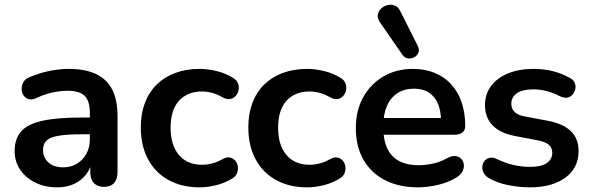

<svg xmlns="http://www.w3.org/2000/svg" viewBox="-20 -795 2541 825"><path d="M226 10Q173 10 131.5 -10.5Q90 -31 66.5 -66Q43 -101 43 -145Q43 -199 71 -230.5Q99 -262 162 -276Q225 -290 331 -290H381V-218H332Q270 -218 233 -212Q196 -206 180.5 -191.5Q165 -177 165 -151Q165 -118 188 -97Q211 -76 252 -76Q285 -76 310.5 -91.5Q336 -107 351 -134Q366 -161 366 -196V-311Q366 -361 344 -383Q322 -405 270 -405Q241 -405 207.5 -398Q174 -391 137 -374Q118 -365 103.5 -369Q89 -373 81 -385.5Q73 -398 73 -413Q73 -428 81 -442.5Q89 -457 108 -464Q154 -483 196.5 -491Q239 -499 274 -499Q346 -499 392.5 -477Q439 -455 462 -410.5Q485 -366 485 -296V-56Q485 -25 470 -8.5Q455 8 427 8Q399 8 383.5 -8.5Q368 -25 368 -56V-104H376Q369 -69 348.5 -43.5Q328 -18 297 -4Q266 10 226 10Z M838 10Q761 10 704 -21.5Q647 -53 616 -111Q585 -169 585 -247Q585 -306 602.5 -352.5Q620 -399 653 -431.5Q686 -464 733 -481.5Q780 -499 838 -499Q871 -499 909.5 -490Q948 -481 982 -460Q998 -450 1003 -436Q1008 -422 1005 -407.5Q1002 -393 992.5 -382.5Q983 -372 969 -369.5Q955 -367 938 -376Q916 -389 893 -395.5Q870 -402 849 -402Q816 -402 791 -391.5Q766 -381 748.5 -361.5Q731 -342 722 -313Q713 -284 713 -246Q713 -172 748.5 -129.5Q784 -87 849 -87Q870 -87 892.5 -93Q915 -99 938 -112Q955 -121 968.5 -118Q982 -115 991 -104.5Q1000 -94 1002 -79.5Q1004 -65 998.5 -51Q993 -37 978 -28Q945 -8 908 1Q871 10 838 10Z M1300 10Q1223 10 1166 -21.5Q1109 -53 1078 -111Q1047 -169 1047 -247Q1047 -306 1064.5 -352.5Q1082 -399 1115 -431.5Q1148 -464 1195 -481.5Q1242 -499 1300 -499Q1333 -499 1371.5 -490Q1410 -481 1444 -460Q1460 -450 1465 -436Q1470 -422 1467 -407.5Q1464 -393 1454.5 -382.5Q1445 -372 1431 -369.5Q1417 -367 1400 -376Q1378 -389 1355 -395.5Q1332 -402 1311 -402Q1278 -402 1253 -391.5Q1228 -381 1210.5 -361.5Q1193 -342 1184 -313Q1175 -284 1175 -246Q1175 -172 1210.5 -129.5Q1246 -87 1311 -87Q1332 -87 1354.5 -93Q1377 -99 1400 -112Q1417 -121 1430.5 -118Q1444 -115 1453 -104.5Q1462 -94 1464 -79.5Q1466 -65 1460.5 -51Q1455 -37 1440 -28Q1407 -8 1370 1Q1333 10 1300 10Z M1777 10Q1694 10 1634 -21Q1574 -52 1541.5 -109Q1509 -166 1509 -244Q1509 -320 1540.5 -377Q1572 -434 1627.5 -466.5Q1683 -499 1754 -499Q1806 -499 1847.5 -482Q1889 -465 1918.5 -433Q1948 -401 1963.5 -355.5Q1979 -310 1979 -253Q1979 -235 1966.5 -225.5Q1954 -216 1931 -216H1610V-288H1891L1875 -273Q1875 -319 1861.5 -350Q1848 -381 1822.5 -397.5Q1797 -414 1759 -414Q1717 -414 1687.5 -394.5Q1658 -375 1642.5 -339.5Q1627 -304 1627 -255V-248Q1627 -166 1665.5 -125.5Q1704 -85 1779 -85Q1805 -85 1837.5 -91.5Q1870 -98 1899 -114Q1920 -126 1936 -124.5Q1952 -123 1961.5 -113Q1971 -103 1973 -88.5Q1975 -74 1967.5 -59Q1960 -44 1942 -33Q1907 -11 1861.5 -0.5Q1816 10 1777 10ZM1709 -560 1612 -700Q1601 -717 1603.5 -732Q1606 -747 1617.5 -758Q1629 -769 1644.5 -773Q1660 -777 1675.5 -771.5Q1691 -766 1700 -747L1775 -598Q1783 -582 1778 -569Q1773 -556 1760 -549Q1747 -542 1733 -544Q1719 -546 1709 -560Z M2257 10Q2214 10 2166 1Q2118 -8 2080 -30Q2064 -40 2057.5 -53.5Q2051 -67 2052.5 -80.5Q2054 -94 2062.5 -104Q2071 -114 2084.5 -117Q2098 -120 2114 -112Q2154 -93 2189 -85.5Q2224 -78 2258 -78Q2306 -78 2329.5 -94.5Q2353 -111 2353 -138Q2353 -161 2337.5 -173.5Q2322 -186 2291 -192L2191 -211Q2129 -223 2096.5 -256.5Q2064 -290 2064 -343Q2064 -391 2090.5 -426Q2117 -461 2164 -480Q2211 -499 2272 -499Q2316 -499 2354.5 -489.5Q2393 -480 2429 -460Q2444 -452 2449.5 -439Q2455 -426 2452 -412.5Q2449 -399 2440 -388.5Q2431 -378 2417.5 -375.5Q2404 -373 2387 -381Q2356 -397 2327.5 -404Q2299 -411 2273 -411Q2224 -411 2200.5 -394Q2177 -377 2177 -349Q2177 -328 2191 -314Q2205 -300 2234 -295L2334 -276Q2399 -264 2432.5 -232Q2466 -200 2466 -146Q2466 -73 2409 -31.5Q2352 10 2257 10Z"/></svg>

Font: Nunito ExtraLight
Style: Regular
Weight: 200
Designer: Vernon Adams
Foundry: Vernon Adams
Version: Version 3.602